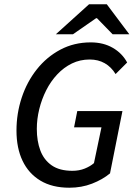

<svg xmlns="http://www.w3.org/2000/svg" viewBox="-20 -865 634 897"><path d="M304 12Q224 12 169 -21Q114 -54 85.5 -113.5Q57 -173 57 -255Q57 -335 81.5 -409Q106 -483 152 -541Q198 -599 262 -633Q326 -667 404 -667Q463 -667 507 -641.5Q551 -616 574 -573L520 -519Q500 -552 469.5 -569.5Q439 -587 399 -587Q354 -587 316 -568.5Q278 -550 247.5 -517.5Q217 -485 196 -443.5Q175 -402 163.5 -355.5Q152 -309 152 -263Q152 -206 168.5 -162Q185 -118 221.5 -92.5Q258 -67 318 -67Q350 -67 376 -77.5Q402 -88 419 -103L454 -270H326L341 -346H552L494 -55Q459 -26 410 -7Q361 12 304 12ZM241 -705 396 -845H479L584 -705H506L433 -780H429L321 -705Z"/></svg>

Font: Source Sans 3 Medium
Style: Italic
Weight: 500
Italic angle: -11°
Designer: Paul D. Hunt
Foundry: Adobe
Version: Version 3.052;hotconv 1.1.0;makeotfexe 2.6.0